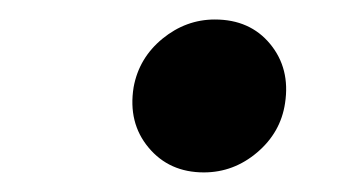

<svg xmlns="http://www.w3.org/2000/svg" viewBox="-20 -574 358 195"><path d="M187 -398.9Q151.9 -398.9 130.9 -424.1Q109.9 -449.2 115.7 -485.4Q121.1 -515.1 145 -534.7Q168.9 -554.2 198.2 -554.2Q233.9 -554.2 254.4 -529.3Q274.9 -504.4 269.5 -469.2Q265.1 -439.5 241.2 -419.2Q217.3 -398.9 187 -398.9Z"/></svg>

Font: Inter SemiBold
Style: Italic
Weight: 600
Italic angle: -9.3988°
Designer: Rasmus Andersson
Foundry: rsms
Version: Version 4.001;git-66647c0bb